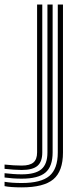

<svg xmlns="http://www.w3.org/2000/svg" viewBox="-110 -620 350 850"><path d="M-13.8 209.5Q-38.2 209.5 -57.6 208.1Q-77 206.8 -89.8 204V184.8Q-74.5 187.5 -54.9 188.9Q-35.2 190.2 -13.8 190.2Q71.5 190.2 108.6 158.9Q145.8 127.5 145.8 55.2V-600H168.8V55.2Q168.8 138 126.1 173.8Q83.5 209.5 -13.8 209.5ZM-13.8 171Q-34 171 -53.5 169.6Q-73 168.2 -89.8 165.8V146.8Q-70.8 149 -51.2 150.4Q-31.8 151.8 -13.8 151.8Q46.8 151.8 73.4 129Q100 106.2 100 55.2V-600H123V55.2Q123 117 91.1 144Q59.2 171 -13.8 171ZM-13.8 132.5Q-29.5 132.5 -49.1 131.1Q-68.8 129.8 -89.8 127.5V108.5Q-69.2 110.8 -49.4 111.9Q-29.5 113 -13.8 113Q22.2 113 38.2 99.1Q54.2 85.2 54.2 55V-600H77.2V55.2Q77.2 95.8 56 114.1Q34.8 132.5 -13.8 132.5Z"/></svg>

Font: Big Shoulders Inline Text Thin
Style: Bold
Weight: 700
Version: Version 2.002